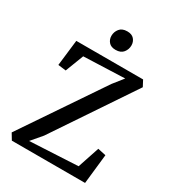

<svg xmlns="http://www.w3.org/2000/svg" viewBox="-224 -1083 1093 1207"><g transform="rotate(30 323.0 -479.0)"><path d="M417.6 -621.6 475.8 -694.8 177.2 -683.5 126.4 -551.4 69.1 -558.5 91.1 -745.9H576L598.9 -702.5L213.6 -128.7L148.7 -52.6L497.9 -70.6L550.2 -227.6L609 -214.8L585.4 0H53.9L27.1 -44.4ZM331.8 -820.1Q299.3 -820.1 282.8 -839Q266.3 -857.9 266.3 -884.2Q266.3 -912.9 284.3 -935.5Q302.2 -958.2 339.4 -958.2H340.4Q373.1 -958.2 389.5 -939.3Q405.9 -920.4 405.9 -894Q405.9 -865.3 388 -842.7Q370.1 -820.1 332.8 -820.1Z"/></g></svg>

Font: Merriweather 7pt Light
Style: Regular
Weight: 300
Designer: Eben Sorkin
Foundry: Eben Sorkin
Version: Version 2.200;gftools[0.9.31]